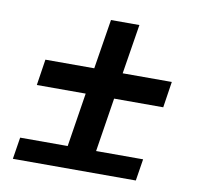

<svg xmlns="http://www.w3.org/2000/svg" viewBox="-68 -641 736 712"><g transform="rotate(10 300.0 -285.0)"><path d="M25 0H488L501 -82H324L356 -285H541L556 -383H371L401 -570H294L264 -383H80L65 -285H249L217 -82H38Z"/></g></svg>

Font: JetBrains Mono SemiBold
Style: Italic
Weight: 472
Italic angle: -9°
Monospace: yes
Designer: Philipp Nurullin, Konstantin Bulenkov
Foundry: JetBrains
Version: Version 2.305